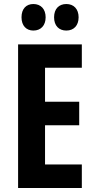

<svg xmlns="http://www.w3.org/2000/svg" viewBox="-20 -935 475 955"><path d="M87 -849C87 -807 111 -783 146 -783C183 -783 207 -808 207 -849C207 -890 183 -915 146 -915C111 -915 87 -892 87 -849ZM249 -849C249 -807 273 -783 310 -783C347 -783 371 -808 371 -849C371 -890 347 -915 310 -915C274 -915 249 -892 249 -849ZM387 0V-117H204V-312H374V-429H204V-598H387V-714H70V0Z"/></svg>

Font: Noto Sans Tamil ExtraCondensed
Style: Bold
Weight: 700
Width: 2
Designer: Jelle Bosma - Monotype Design Team
Foundry: Monotype Imaging Inc.
Version: Version 2.004